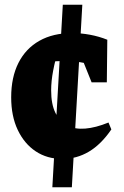

<svg xmlns="http://www.w3.org/2000/svg" viewBox="-20 -655 521 807"><path d="M282 132H200L244 -635H326ZM242 13Q178 13 130 -19Q82 -51 54.5 -109Q27 -167 27 -246Q27 -330 57.5 -390.5Q88 -451 145.5 -483.5Q203 -516 283 -516Q320 -516 358 -509Q396 -502 431 -488L412 -369Q351 -392 285 -397Q219 -402 155 -390L226 -449Q212 -403 203.5 -358.5Q195 -314 195 -275Q195 -217 213 -180.5Q231 -144 262.5 -127.5Q294 -111 338 -114.5Q382 -118 436 -140L448 -111Q405 -48 353.5 -17.5Q302 13 242 13ZM365 -309 293 -488H431L429 -309Z"/></svg>

Font: Piazzolla Thin Black
Style: Regular
Weight: 900
Version: Version 2.005